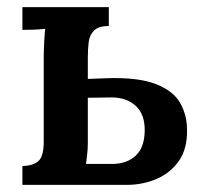

<svg xmlns="http://www.w3.org/2000/svg" viewBox="-20 -520 588 540"><path d="M43 0V-53Q74 -54 88.5 -67.5Q103 -81 103 -122V-357Q103 -374 104 -396Q105 -418 107 -439Q91 -437 73 -436.5Q55 -436 43 -436V-500H286V-447Q258 -447 245 -434.5Q232 -422 229.5 -402Q227 -382 227 -358V-298L279 -300Q369 -303 418.5 -283.5Q468 -264 487 -230Q506 -196 506 -155Q507 -102 483.5 -68Q460 -34 421 -17Q382 0 335 0ZM222 -59Q240 -59 263 -59Q286 -59 299 -59Q338 -60 362 -82.5Q386 -105 387 -151Q388 -198 362 -222Q336 -246 294 -246Q275 -246 258 -245.5Q241 -245 227 -245V-118Q227 -99 225 -84.5Q223 -70 222 -59Z"/></svg>

Font: Lora SemiBold
Style: Regular
Weight: 600
Designer: Olga Karpushina, Alexei Vanyashin (Cyrillic)
Foundry: Cyreal
Version: Version 3.011; ttfautohint (v1.8.4.7-5d5b)